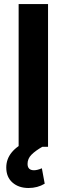

<svg xmlns="http://www.w3.org/2000/svg" viewBox="-20 -731 332 956"><path d="M219.2 0H72.8V-710.9H219.2ZM192.4 -1Q156.2 19.5 136.7 39.3Q117.2 59.1 117.2 85Q117.2 116.7 149.4 116.7Q165.5 116.7 188.5 106.9L202.6 183.6Q167 205.1 122.1 205.1Q73.2 205.1 42.2 178Q11.2 150.9 11.2 103Q11.2 19 120.1 -30.3Z"/></svg>

Font: MAUL Bold
Style: Bold
Weight: 700
Designer: MAUL
Version: Version 1.0; 2020; ttfautohint (v1.8.3)